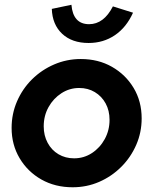

<svg xmlns="http://www.w3.org/2000/svg" viewBox="-20 -782 648 812"><path d="M287.3 10Q213.1 10 155 -22.9Q96.9 -55.8 63 -112.8Q29.1 -169.8 29.1 -240.9Q29.1 -300.5 52 -353.4Q74.9 -406.3 115.4 -446.5Q156 -486.6 209.1 -509.5Q262.2 -532.4 321.7 -532.4Q395.6 -532.4 453.4 -499.5Q511.3 -466.5 545.2 -410Q579.1 -353.4 579.1 -281.2Q579.1 -222.2 556.2 -169.5Q533.3 -116.8 492.8 -76.3Q452.2 -35.8 399.6 -12.9Q346.9 10 287.3 10ZM293.3 -112.4Q334.9 -112.4 368.8 -134.7Q402.8 -156.9 423.1 -194Q443.3 -231.2 443.3 -274.9Q443.3 -314.4 426.7 -344.7Q410 -375.1 381 -392.5Q352 -409.9 314.9 -409.9Q274.1 -409.9 239.9 -387.8Q205.7 -365.7 185.3 -329.1Q164.9 -292.5 164.9 -247.6Q164.9 -208.9 181.5 -178Q198 -147 227.3 -129.7Q256.6 -112.4 293.3 -112.4ZM354.7 -600.2Q284.5 -600.2 242.9 -639.1Q201.4 -678 199.1 -744.4L282.1 -761.8Q285.4 -721.1 304.1 -700.4Q322.8 -679.7 356.7 -679.7Q419 -679.7 457.5 -755L542.6 -728.3Q514.5 -666 465.8 -633.1Q417.1 -600.2 354.7 -600.2Z"/></svg>

Font: Red Hat Display VF
Style: Italic
Weight: 300
Italic angle: -12°
Designer: Pentagram, MCKL
Foundry: Pentagram, MCKL
Version: Version 1.010